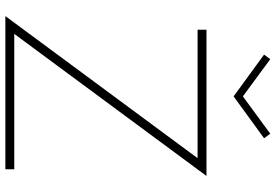

<svg xmlns="http://www.w3.org/2000/svg" viewBox="-176 -852 1028 716"><g transform="rotate(90 338.0 -494.0)"><path d="M611.3 0H40L569.8 -716.8H90.8V-750H636.2L106.4 -33.2H611.3ZM495.6 -964.8 339.4 -851.1 183.6 -964.8 200.7 -987.8 339.4 -885.7 478.5 -987.8Z"/></g></svg>

Font: Spartan MB ExtLt
Style: Regular
Weight: 200
Designer: Matt Bailey, Mirko Velimirovic
Foundry: Matt Bailey
Version: Version 1.005